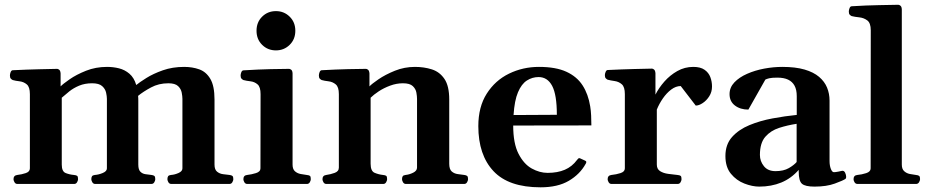

<svg xmlns="http://www.w3.org/2000/svg" viewBox="-20 -778 3935 812"><path d="M53.7 0Q45.4 0 41.3 -7.3Q37.1 -14.6 37.1 -20Q37.1 -36.1 53.2 -38.1Q71.3 -40 88.9 -45.9Q106.4 -51.8 106.4 -65.9V-379.9Q106.4 -410.2 93.3 -421.1Q80.1 -432.1 63 -434.1Q45.9 -436 33.7 -439.5Q28.8 -441.9 25.4 -445.8Q22 -449.7 22 -459Q22 -464.8 24.9 -472.7Q27.8 -480.5 33.7 -481Q94.7 -483.9 145.3 -485.1Q195.8 -486.3 221.7 -486.8Q225.6 -486.8 230.5 -482.9Q235.4 -479 236.3 -467.3V-412.6Q246.1 -422.9 274.4 -442.6Q302.7 -462.4 343.8 -478.8Q384.8 -495.1 432.6 -495.1Q459 -495.1 483.4 -489Q507.8 -482.9 527.3 -466.3Q546.9 -449.7 556.2 -418.5Q570.3 -430.2 599.1 -448.2Q627.9 -466.3 668.7 -480.7Q709.5 -495.1 758.8 -495.1Q793.9 -495.1 823 -484.6Q852.1 -474.1 869.6 -444.3Q887.2 -414.6 887.2 -356.9V-82Q887.2 -60.5 898.2 -51.8Q909.2 -43 923.8 -41.3Q938.5 -39.6 950.7 -38.1Q959 -37.1 962.9 -33.9Q966.8 -30.8 966.8 -20Q966.8 -14.6 962.6 -7.3Q958.5 0 950.2 0H704.6Q696.3 0 692.1 -7.3Q688 -14.6 688 -20Q688 -27.8 690.9 -32.5Q693.8 -37.1 703.1 -38.1Q718.8 -39.1 735.1 -46.4Q751.5 -53.7 751.5 -65.9V-359.9Q751.5 -370.6 748.5 -386.2Q745.6 -401.9 733.2 -413.8Q720.7 -425.8 691.9 -425.8Q651.4 -425.8 618.7 -408.2Q585.9 -390.6 564 -372.6Q564.5 -368.2 564.7 -363Q564.9 -357.9 564.9 -353.5V-82Q564.9 -60.5 573.7 -51.8Q582.5 -43 595.5 -41.3Q608.4 -39.6 620.6 -38.1Q628.9 -37.1 632.8 -33.9Q636.7 -30.8 636.7 -20Q636.7 -14.6 632.6 -7.3Q628.4 0 620.1 0H382.8Q374.5 0 370.4 -7.3Q366.2 -14.6 366.2 -20Q366.2 -27.8 369.1 -32.5Q372.1 -37.1 381.3 -38.1Q397 -39.1 414.6 -46.4Q432.1 -53.7 432.1 -65.9V-359.9Q432.1 -370.6 428.7 -386.2Q425.3 -401.9 412.1 -413.8Q398.9 -425.8 369.6 -425.8Q338.9 -425.8 314.9 -415.8Q291 -405.8 273.2 -391.6Q255.4 -377.4 241.2 -364.7V-82Q241.2 -52.7 257.8 -46.1Q274.4 -39.6 292.5 -38.1Q302.7 -37.1 306.4 -34.2Q310.1 -31.2 310.1 -20Q310.1 -14.6 305.9 -7.3Q301.8 0 293.5 0Z M1025.9 0Q1017.6 0 1013.4 -7.3Q1009.3 -14.6 1009.3 -20Q1009.3 -36.6 1025.4 -38.1Q1043.5 -40 1062.5 -45.9Q1081.5 -51.8 1081.5 -65.9L1082 -379.9Q1082 -410.2 1069.3 -421.1Q1056.6 -432.1 1039.6 -434.1Q1022.5 -436 1009.3 -439.5Q1004.4 -441.9 1001 -445.8Q997.6 -449.7 997.6 -459Q997.6 -464.8 1000.5 -472.4Q1003.4 -480 1009.3 -480.5Q1072.8 -484.4 1124 -485.6Q1175.3 -486.8 1202.6 -486.8Q1206.5 -486.8 1211.7 -482.9Q1216.8 -479 1217.3 -467.3V-82Q1217.3 -62.5 1227.3 -53.7Q1237.3 -44.9 1251.2 -42.2Q1265.1 -39.6 1276.9 -38.1Q1287.1 -37.1 1290.8 -34.2Q1294.4 -31.2 1294.4 -20Q1294.4 -14.6 1290.3 -7.3Q1286.1 0 1277.8 0ZM1147 -564.9Q1112.3 -564.9 1088.6 -588.4Q1064.9 -611.8 1064.9 -647.9Q1064.9 -684.1 1088.6 -707.5Q1112.3 -731 1147 -731Q1181.2 -731 1205.1 -707.5Q1229 -684.1 1229 -647.9Q1229 -611.8 1205.1 -588.4Q1181.2 -564.9 1147 -564.9Z M1360.4 0Q1352.1 0 1347.9 -7.3Q1343.8 -14.6 1343.8 -20Q1343.8 -36.1 1359.9 -38.1Q1377.9 -40.5 1395.5 -46.9Q1413.1 -53.2 1413.1 -69.3V-379.9Q1413.1 -410.2 1399.9 -421.1Q1386.7 -432.1 1369.6 -434.1Q1352.5 -436 1340.3 -439.5Q1335.4 -441.9 1332 -445.8Q1328.6 -449.7 1328.6 -459Q1328.6 -464.8 1331.5 -472.7Q1334.5 -480.5 1340.3 -481Q1401.9 -484.4 1452.1 -485.6Q1502.4 -486.8 1527.8 -486.8Q1531.7 -486.8 1536.6 -482.9Q1541.5 -479 1542.5 -467.3V-412.6Q1551.8 -422.9 1580.6 -442.6Q1609.4 -462.4 1649.9 -478.8Q1690.4 -495.1 1734.9 -495.1Q1773.4 -495.1 1806.4 -484.6Q1839.4 -474.1 1859.6 -444.3Q1879.9 -414.6 1879.9 -356.9V-85.4Q1879.9 -62 1890.6 -52.7Q1901.4 -43.5 1916.3 -41.7Q1931.2 -40 1943.4 -38.1Q1951.7 -37.1 1955.6 -33.9Q1959.5 -30.8 1959.5 -20Q1959.5 -14.6 1955.3 -7.3Q1951.2 0 1942.9 0H1696.8Q1688.5 0 1684.3 -7.3Q1680.2 -14.6 1680.2 -20Q1680.2 -27.8 1683.1 -32.5Q1686 -37.1 1695.3 -38.1Q1710.9 -39.6 1727.3 -47.6Q1743.7 -55.7 1743.7 -69.3V-359.9Q1743.7 -370.6 1741 -386.2Q1738.3 -401.9 1725.8 -413.8Q1713.4 -425.8 1684.1 -425.8Q1656.7 -425.8 1629.9 -415.8Q1603 -405.8 1581.5 -391.6Q1560.1 -377.4 1547.4 -364.7V-85.4Q1547.4 -54.2 1564.5 -47.1Q1581.5 -40 1599.6 -38.1Q1609.9 -37.1 1613.5 -34.2Q1617.2 -31.2 1617.2 -20Q1617.2 -14.6 1613 -7.3Q1608.9 0 1600.6 0Z M2266.1 14.2Q2131.3 14.2 2067.1 -54.2Q2002.9 -122.6 2002.9 -244.6Q2002.9 -326.2 2038.6 -382.1Q2074.2 -438 2132.8 -466.6Q2191.4 -495.1 2259.3 -495.1Q2330.6 -495.1 2375.2 -474.6Q2419.9 -454.1 2443.8 -417Q2467.8 -379.9 2476.1 -328.1Q2479 -310.5 2480 -289.3Q2481 -268.1 2481 -247.6L2150.4 -247.1Q2150.4 -171.4 2172.9 -127.7Q2195.3 -84 2228.8 -65.4Q2262.2 -46.9 2295.9 -46.9Q2337.9 -46.9 2368.7 -60.1Q2399.4 -73.2 2420.4 -101.6Q2422.9 -104 2425 -106.9Q2427.2 -109.9 2432.1 -108.9L2454.6 -98.6Q2459.5 -96.7 2459.5 -92.8Q2459.5 -90.8 2458.7 -88.6Q2458 -86.4 2456.5 -84.5Q2432.6 -41 2385.7 -13.4Q2338.9 14.2 2266.1 14.2ZM2151.9 -291.5 2335 -292.5Q2335 -377.4 2315.2 -414.8Q2295.4 -452.1 2257.8 -452.1Q2231 -452.1 2208.3 -437.5Q2185.5 -422.9 2170.7 -387.9Q2155.8 -353 2151.9 -291.5Z M2566.4 0Q2558.1 0 2554 -7.3Q2549.8 -14.6 2549.8 -20Q2549.8 -36.1 2565.9 -38.1Q2585.9 -40 2604.2 -45.9Q2622.6 -51.8 2622.6 -65.9V-379.9Q2622.6 -410.2 2609.9 -421.4Q2597.2 -432.6 2580.1 -435.1Q2563 -437.5 2549.8 -440.9Q2544.9 -443.4 2541.5 -447.3Q2538.1 -451.2 2538.1 -460.4Q2538.1 -466.3 2541.3 -473.9Q2544.4 -481.4 2549.8 -481.9Q2613.3 -484.9 2661.9 -486.1Q2710.4 -487.3 2737.3 -487.8Q2741.2 -487.8 2746.1 -483.9Q2751 -480 2752 -468.3V-377.9Q2766.1 -406.2 2789.8 -433.1Q2813.5 -460 2844.5 -477.5Q2875.5 -495.1 2912.1 -495.1Q2942.4 -495.1 2959.7 -482.9Q2977.1 -470.7 2984.1 -451.9Q2991.2 -433.1 2991.2 -412.1Q2991.2 -389.2 2979.7 -371.1Q2968.3 -353 2952.1 -342.3Q2936 -331.5 2922.4 -331.5L2858.9 -414.1Q2838.4 -414.1 2818.8 -399.4Q2799.3 -384.8 2783.4 -361.8Q2767.6 -338.9 2757.8 -314.5V-82Q2757.8 -63 2771.7 -54.2Q2785.6 -45.4 2805.9 -42.7Q2826.2 -40 2844.7 -38.1Q2855 -37.1 2858.6 -34.2Q2862.3 -31.2 2862.3 -20Q2862.3 -14.6 2858.2 -7.3Q2854 0 2845.7 0Z M3047.9 -118.2Q3047.9 -167 3075.9 -198.5Q3104 -230 3149.4 -248.8Q3194.8 -267.6 3247.6 -277.3Q3300.3 -287.1 3349.6 -292V-371.1Q3349.6 -398.4 3340.3 -415.5Q3331.1 -432.6 3313 -441.2Q3294.9 -449.7 3267.6 -449.7Q3244.1 -449.7 3233.2 -447Q3222.2 -444.3 3216.8 -441.4L3145 -314.5Q3110.8 -314.5 3088.1 -331.8Q3065.4 -349.1 3065.4 -379.9Q3065.4 -408.2 3085.9 -429.7Q3106.4 -451.2 3139.6 -465.8Q3172.9 -480.5 3211.9 -487.8Q3251 -495.1 3288.6 -495.1Q3344.2 -495.1 3382.6 -483.9Q3420.9 -472.7 3444.1 -452.9Q3467.3 -433.1 3477.8 -407.5Q3488.3 -381.8 3488.3 -352.5V-97.2Q3488.3 -78.1 3493.7 -64Q3499 -49.8 3506.8 -49.8Q3513.7 -49.8 3525.6 -52.2Q3537.6 -54.7 3542 -55.7Q3550.3 -56.2 3554.4 -47.1Q3558.6 -38.1 3558.6 -29.8Q3558.6 -23.9 3555.7 -21.5Q3545.9 -14.6 3510.7 -1.7Q3475.6 11.2 3424.8 11.2Q3385.7 11.2 3371.8 -0.7Q3357.9 -12.7 3357.9 -51.8V-59.6Q3326.2 -23.4 3284.2 -6.1Q3242.2 11.2 3190.9 11.2Q3161.6 11.2 3128.2 -1.7Q3094.7 -14.6 3071.3 -43Q3047.9 -71.3 3047.9 -118.2ZM3193.8 -122.6Q3193.8 -96.2 3210.7 -75.2Q3227.5 -54.2 3259.8 -54.2Q3293.9 -54.2 3316.2 -67.1Q3338.4 -80.1 3349.1 -92.8V-254.4Q3310.5 -248.5 3274.9 -237.1Q3239.3 -225.6 3216.6 -199.5Q3193.8 -173.3 3193.8 -122.6Z M3606.9 0Q3598.6 0 3594.2 -6.8Q3589.8 -13.7 3589.8 -20Q3589.8 -36.6 3606 -38.1Q3624 -39.6 3643.1 -45.7Q3662.1 -51.8 3662.1 -65.9L3662.6 -649.9Q3662.6 -680.7 3647.9 -691.7Q3633.3 -702.6 3614.3 -704.6Q3595.2 -706.5 3581.5 -710Q3576.7 -712.4 3573.2 -716.3Q3569.8 -720.2 3569.8 -729.5Q3569.8 -735.4 3572.8 -743.2Q3575.7 -751 3581.5 -751.5Q3643.6 -755.4 3697.8 -756.3Q3752 -757.3 3779.3 -757.8Q3783.2 -757.8 3788.3 -753.7Q3793.5 -749.5 3793.9 -737.8V-82Q3793.9 -63 3804 -54Q3814 -44.9 3827.9 -42.2Q3841.8 -39.6 3853.5 -38.1Q3863.8 -37.1 3867.4 -33.9Q3871.1 -30.8 3871.1 -20.5Q3871.1 -14.2 3866.7 -7.1Q3862.3 0 3854 0Z"/></svg>

Font: Gelasio SemiBold
Style: Regular
Weight: 600
Designer: Eben Sorkin
Foundry: Eben Sorkin
Version: Version 1.008